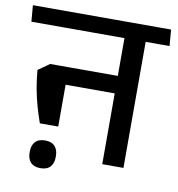

<svg xmlns="http://www.w3.org/2000/svg" viewBox="-100 -706 780 843"><g transform="rotate(10 290.0 -284.5)"><path d="M494.5 -587.5H400V0H494.5ZM353.5 -562H601L595 -634.5H347.5ZM551 -562 545 -634.5H-21L-15 -562ZM438 -393.5H145.5V-315.5H438ZM99 -129H181V-393.5H98.5L48 -358Q52 -313 59 -275Q66 -237 76 -201.5Q86 -166 99 -129ZM135.5 64.5Q164.5 64.5 179 48.5Q193.5 32.5 193.5 5Q193.5 4.5 193.5 3Q193.5 1.5 193.5 1Q193.5 -27 179 -43Q164.5 -59 135.5 -59Q106 -59 91.5 -43Q77 -27 77 1Q77 1.5 77 3Q77 4.5 77 5Q77 32.5 91.5 48.5Q106 64.5 135.5 64.5Z"/></g></svg>

Font: Anek Devanagari Medium Medium
Style: Regular
Weight: 500
Version: Version 1.003